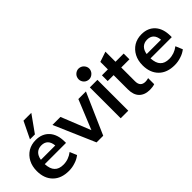

<svg xmlns="http://www.w3.org/2000/svg" viewBox="28 -1495 2222 2222"><g transform="rotate(-45 1139.5 -384.0)"><path d="M510 -246H162Q167 -163 203 -127Q239 -88 311 -88Q395 -88 465 -142L501 -56Q483 -42 461 -30Q439 -18 413 -10Q361 8 306 8Q181 8 111 -62Q40 -133 40 -254Q40 -332 71 -391Q102 -450 158 -485Q214 -518 285 -518Q389 -518 450 -451Q510 -384 510 -265ZM288 -428Q239 -428 207 -399Q175 -369 166 -313H401Q395 -371 367 -399Q338 -428 288 -428ZM325 -570H244L344 -776H472Z M970 -504H1094L873 0H764L546 -504H677L822 -142Z M1159 0V-505H1283V0ZM1204 -578Q1239 -571 1269 -592Q1299 -613 1307 -648Q1314 -683 1293 -713Q1272 -743 1237 -750Q1202 -757 1172 -736.5Q1142 -716 1135 -680Q1128 -645 1148 -615Q1168 -585 1204 -578Z M1579 -411V-185Q1579 -96 1662 -96Q1683 -96 1712 -104V-5Q1679 7 1632 7Q1547 7 1500 -41Q1454 -88 1454 -179V-411H1357V-505H1454V-628L1579 -670V-505H1713V-411Z M2241 -246H1893Q1898 -163 1934 -127Q1970 -88 2042 -88Q2126 -88 2196 -142L2232 -56Q2214 -42 2192 -30Q2170 -18 2144 -10Q2092 8 2037 8Q1912 8 1842 -62Q1771 -133 1771 -254Q1771 -332 1802 -391Q1833 -450 1889 -485Q1945 -518 2016 -518Q2120 -518 2181 -451Q2241 -384 2241 -265ZM2019 -428Q1970 -428 1938 -399Q1906 -369 1897 -313H2132Q2126 -371 2098 -399Q2069 -428 2019 -428Z"/></g></svg>

Font: PRinguin Sans
Style: Bold
Weight: 700
Designer: Vernon Adams
Foundry: Vernon Adams
Version: ""